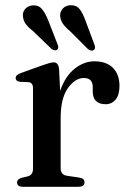

<svg xmlns="http://www.w3.org/2000/svg" viewBox="-20 -716 494 736"><path d="M206.5 -450.5 210.5 -367.5Q229.5 -423 265.5 -452Q301.5 -481 342 -481Q387.5 -481 412.8 -456Q438 -431 438 -386.5Q438 -352 423.2 -334.2Q408.5 -316.5 385 -316.5Q335.5 -316.5 335.5 -366.5V-383.5Q335 -417 301 -417Q268.5 -417 240.5 -378.5Q212.5 -340 212.5 -261.5V-70Q212.5 -45.5 238 -42L283 -35.5Q304 -32.5 304 -17Q304 0 280.5 0H68Q45.5 0 45.5 -17Q45.5 -29 63 -34.5L86.5 -40Q106.5 -45 106.5 -69.5V-378Q106.5 -399 90 -401L56.5 -402.5Q40 -405 40 -417Q40 -429 60 -436L141 -465Q161 -472 170.8 -474.5Q180.5 -477 186 -477Q204 -477 206.5 -450.5ZM308 -636 342 -545Q347.5 -530 340 -524.5Q331 -518 317.5 -527.5L248 -597Q231 -611 221.2 -625Q211.5 -639 210.5 -656Q210 -671.5 221 -683.5Q232 -695.5 251 -696Q273.5 -696.5 286 -680Q298.5 -663.5 308 -636ZM165 -637.5 200.5 -546.5Q207 -532 199.5 -526Q191 -519 177.5 -528.5L107 -596.5Q89.5 -610 79.2 -623.5Q69 -637 68 -654Q66 -670 77 -682.2Q88 -694.5 106.5 -695.5Q128.5 -696.5 141.5 -680.5Q154.5 -664.5 165 -637.5Z"/></svg>

Font: Fraunces 9pt
Style: Regular
Weight: 400
Version: Version 1.000;[b76b70a41]